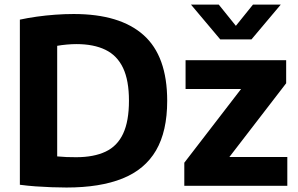

<svg xmlns="http://www.w3.org/2000/svg" viewBox="-20 -809 1296 836"><path d="M269.5 7.5Q238.5 7.5 204.5 6.2Q170.5 5 135.5 2.5Q100.5 0 66.5 -4.5V-723.5Q101 -731 140.2 -736.5Q179.5 -742 220.5 -745Q261.5 -748 301 -748Q502.5 -748 605.2 -656.2Q708 -564.5 708 -370Q708 -237.5 659.5 -154.2Q611 -71 513.5 -31.8Q416 7.5 269.5 7.5ZM311.5 -124.5Q388.5 -124.5 439.8 -148.8Q491 -173 516.2 -227.2Q541.5 -281.5 541.5 -370.5Q541.5 -459 515.8 -513.2Q490 -567.5 439 -592.2Q388 -617 312.5 -617Q293.5 -617 271 -615Q248.5 -613 229 -609.5V-128Q249.5 -126 269.8 -125.2Q290 -124.5 311.5 -124.5ZM782.5 0V-100.5L1052 -450.5V-421.5H788V-547H1226V-446.5L956.5 -96.5V-125.5H1231V0ZM939 -637.5 811.5 -789H932.5L1019.5 -681H994.5L1081.5 -789H1202.5L1075 -637.5Z"/></svg>

Font: Encode Sans Condensed Thin
Style: Bold
Weight: 700
Version: Version 3.002